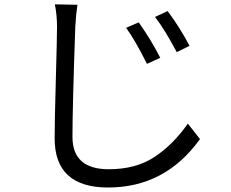

<svg xmlns="http://www.w3.org/2000/svg" viewBox="-20 -791 1040 863"><path d="M603.5 -690.4Q660.2 -610.4 700.2 -531.2L640.6 -503.9Q587.9 -609.4 546.9 -666ZM733.4 -741.2Q787.1 -669.9 832 -585L774.4 -556.6Q720.7 -658.2 676.8 -714.8ZM226.6 -771.5 328.1 -769.5Q321.3 -725.6 318.4 -670.9Q305.7 -305.7 305.7 -175.8Q305.7 -30.3 468.8 -30.3Q591.8 -30.3 675.8 -86.4Q759.8 -142.6 824.2 -235.4L878.9 -166Q722.7 51.8 465.8 51.8Q225.6 51.8 225.6 -168.9Q225.6 -248 231 -435.5Q236.3 -623 236.3 -670.9Q236.3 -722.7 226.6 -771.5Z"/></svg>

Font: Nasu
Style: Regular
Weight: 400
Designer: Ryoko NISHIZUKA (kana &amp; ideographs); Paul D. Hunt (Latin, Greek &amp; Cyrillic); Wenlong ZHANG (bopomofo); Sandoll C
Version: Version 2014.1215